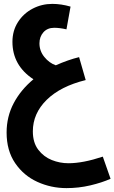

<svg xmlns="http://www.w3.org/2000/svg" viewBox="-20 -580 589 988"><path d="M549 340Q504 360 444.5 374Q385 388 322 388Q243 388 172.5 356Q102 324 58 259.5Q14 195 14 102Q14 20 50.5 -49Q87 -118 152 -172Q44 -243 44 -365Q44 -422 72.5 -466.5Q101 -511 148 -535.5Q195 -560 249 -560Q295 -560 343 -546L322 -429Q287 -437 259 -437Q224 -437 203.5 -414Q183 -391 183 -357Q183 -318 208 -287Q233 -256 267 -244Q330 -272 387 -286L421 -168Q291 -136 220 -66Q149 4 149 96Q149 154 177 190.5Q205 227 246.5 243.5Q288 260 332 260Q407 260 509 226Z"/></svg>

Font: Noto Sans Arabic Cond
Style: Bold
Weight: 700
Width: 3
Designer: Nadine Chahine
Foundry: Monotype Imaging Inc.
Version: Version 1.001